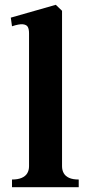

<svg xmlns="http://www.w3.org/2000/svg" viewBox="-20 -780 373 800"><path d="M101 -87.5V-641Q101 -658 96 -667.5Q91 -677 75.5 -678.8Q60 -680.5 30 -670.5L25 -706.5L212.5 -760L238.5 -735V-87.5Q238.5 -70.5 245.8 -58Q253 -45.5 268.2 -38.8Q283.5 -32 308 -32V0H30V-32Q54.5 -32 70.2 -38.8Q86 -45.5 93.5 -58Q101 -70.5 101 -87.5Z"/></svg>

Font: Didactic
Style: Regular
Weight: 400
Designer: Tyler Finck
Foundry: Etcetera Type Co
Version: Version 3.007;FEAKit 1.0